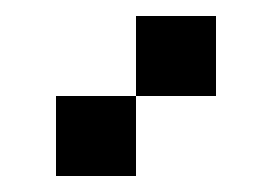

<svg xmlns="http://www.w3.org/2000/svg" viewBox="-20 -720 340 240"><path d="M50 -500V-600H150V-700H250V-600H150V-500Z"/></svg>

Font: Matrix Sans
Style: Regular
Weight: 400
Designer: Brad Neil
Version: Version 1.100